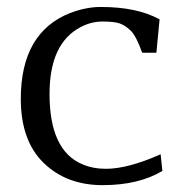

<svg xmlns="http://www.w3.org/2000/svg" viewBox="-20 -519 508 552"><path d="M269.4 -499Q374.5 -499 438.8 -463.3L429.6 -367.3H388.8Q371.4 -416.3 355.1 -431.6Q338.8 -446.9 323 -452Q307.1 -457.1 274.5 -457.1Q241.8 -457.1 211.2 -440.8Q122.4 -393.9 122.4 -249Q122.4 -86.7 216.3 -46.9Q246.9 -33.7 284.7 -33.7Q348 -33.7 441.8 -75.5L446.9 -27.6Q378.6 13.3 275 13.3Q171.4 13.3 105.6 -50.5Q39.8 -114.3 39.8 -234.7Q39.8 -425.5 181.6 -481.6Q227.6 -499 269.4 -499Z"/></svg>

Font: Suravaram
Style: Regular
Weight: 400
Designer: Purushoth Kumar Guthula
Foundry: SiliconAndhra, USA.
Version: Version 1.0.4; ttfautohint (v1.2.42-39fb)